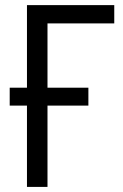

<svg xmlns="http://www.w3.org/2000/svg" viewBox="-20 -734 483 754"><path d="M428.7 -713.9V-642.1H166.5V-389.6H327.1V-319.3H166.5V0H85.9V-319.3H18.1V-389.6H85.9V-713.9Z"/></svg>

Font: Open Sans SemiCondensed
Style: Regular
Weight: 400
Width: 4
Designer: Monotype Design Team
Foundry: Monotype Imaging Inc.
Version: Version 3.000